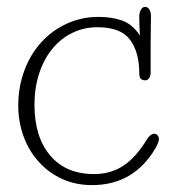

<svg xmlns="http://www.w3.org/2000/svg" viewBox="-20 -531 505 557"><path d="M386 -428Q385 -439 384.5 -454Q384 -469 384 -483Q384 -494 388.5 -502.5Q393 -511 401 -511Q409 -511 413.5 -503Q418 -495 418 -484Q418 -470 417.5 -447.5Q417 -425 417 -401Q417 -377 417 -355Q417 -333 417 -320Q417 -312 413 -305Q409 -298 401 -298Q393 -298 388.5 -302.5Q384 -307 384 -319Q384 -380 357 -416Q330 -452 263 -452Q223 -452 189.5 -435.5Q156 -419 131.5 -389Q107 -359 93.5 -317.5Q80 -276 80 -227Q80 -134 125.5 -80Q171 -26 253 -26Q302 -26 339 -51Q376 -76 407 -128Q417 -143 428 -143Q433 -143 437 -138.5Q441 -134 441 -128Q441 -118 431 -101Q368 6 247 6Q199 6 160 -12Q121 -30 92.5 -61.5Q64 -93 48.5 -135Q33 -177 33 -225Q33 -279 50.5 -326Q68 -373 99 -407.5Q130 -442 173 -462Q216 -482 266 -482Q304 -482 334 -471.5Q364 -461 386 -428Z"/></svg>

Font: Life Savers
Style: Regular
Weight: 400
Version: Version 2.001; ttfautohint (v0.93) -l 8 -r 50 -G 200 -x 14 -